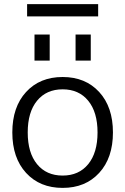

<svg xmlns="http://www.w3.org/2000/svg" viewBox="-20 -905 610 935"><path d="M348 -610V-737H422V-610ZM148 -610V-737H222V-610ZM112 -825V-885H458V-825ZM107 -63Q40 -136 40 -260Q40 -384 107 -457Q174 -530 285 -530Q396 -530 463 -457Q530 -384 530 -260Q530 -136 463 -63Q396 10 285 10Q174 10 107 -63ZM160.5 -105.5Q206 -50 285 -50Q364 -50 409.5 -105.5Q455 -161 455 -260Q455 -359 409.5 -414.5Q364 -470 285 -470Q206 -470 160.5 -414.5Q115 -359 115 -260Q115 -161 160.5 -105.5Z"/></svg>

Font: M PLUS 1p
Style: Regular
Weight: 400
Version: Version 1.062